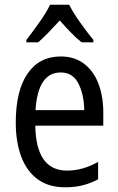

<svg xmlns="http://www.w3.org/2000/svg" viewBox="-20 -786 502 816"><path d="M238 -546Q297 -546 337.5 -515Q378 -484 398.5 -430Q419 -376 419 -308V-252H130Q133 -61 265 -61Q332 -61 397 -98V-24Q365 -7 331.5 1.5Q298 10 257 10Q186 10 139.5 -24.5Q93 -59 70 -121Q47 -183 47 -265Q47 -400 97 -473Q147 -546 238 -546ZM238 -478Q141 -478 131 -318H338Q337 -385 313 -431.5Q289 -478 238 -478ZM274 -766Q291 -732 321 -690Q351 -648 377 -616V-606H327Q304 -624 281 -648Q258 -672 234 -699Q209 -672 185.5 -647.5Q162 -623 142 -606H92V-616Q119 -651 148 -692Q177 -733 193 -766Z"/></svg>

Font: Noto Sans Bengali UI Condensed
Style: Regular
Weight: 400
Width: 3
Designer: Jelle Bosma - Monotype Design Team
Foundry: Monotype Imaging Inc.
Version: Version 2.003; ttfautohint (v1.8.4.7-5d5b)